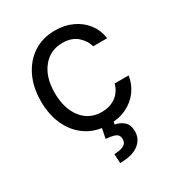

<svg xmlns="http://www.w3.org/2000/svg" viewBox="-181 -669 921 997"><g transform="rotate(-30 279.0 -170.0)"><path d="M298.3 11.4Q221.6 11.4 166.2 -24.9Q110.8 -61.1 81 -124.6Q51.1 -188.2 51.1 -269.9Q51.1 -353 81.9 -416.7Q112.6 -480.5 167.8 -516.5Q223 -552.6 296.9 -552.6Q354.4 -552.6 400.6 -531.2Q446.7 -509.9 476.2 -471.6Q505.7 -433.2 512.8 -382.1H429Q419.4 -419.4 386.5 -448.3Q353.7 -477.3 298.3 -477.3Q224.8 -477.3 179.9 -421.3Q134.9 -365.4 134.9 -272.7Q134.9 -177.9 179.3 -120.9Q223.7 -63.9 298.3 -63.9Q347.3 -63.9 382.3 -89.1Q417.3 -114.3 429 -159.1H512.8Q505.7 -110.8 477.8 -72.3Q449.9 -33.7 404.3 -11.2Q358.7 11.4 298.3 11.4ZM258.5 -2.8H328.1L322.4 25.6Q350.1 29.8 373.2 48.8Q396.3 67.8 396.3 109.4Q396.3 155.2 358.5 184.1Q320.7 213.1 247.2 213.1L244.3 157.7Q277.3 157.7 299.2 147.2Q321 136.7 321 112.2Q321 87.7 302.9 78.8Q284.8 70 244.3 66.8Z"/></g></svg>

Font: Inter Alia
Style: Regular
Weight: 400
Designer: Rasmus Andersson (Latin, Greek, Cyrillic etc.) and Evan from Shavian.info (Shavian, old style figures)
Foundry: Shavian.info
Version: Version 0.001;git-37ab20767